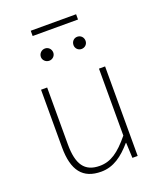

<svg xmlns="http://www.w3.org/2000/svg" viewBox="-156 -951 890 1062"><g transform="rotate(-20 288.5 -420.0)"><path d="M154 -822H421V-853H154ZM194 -662C214 -662 230 -678 230 -697C230 -718 214 -734 194 -734C174 -734 157 -718 157 -697C157 -678 174 -662 194 -662ZM384 -662C405 -662 420 -678 420 -697C420 -718 405 -734 384 -734C364 -734 349 -718 349 -697C349 -678 364 -662 384 -662ZM255 13C328 13 383 -29 436 -90H438L442 0H473V-527H437V-133C372 -54 323 -20 258 -20C169 -20 132 -75 132 -192V-527H96V-188C96 -51 147 13 255 13Z"/></g></svg>

Font: SSpoqa Han Sans Neo Thin
Style: Regular
Weight: 100
Designer: [Spoqa Han Sans Neo] Dong-huui Kim  Younghwa Kang  Yujin Lee  [Noto Sans] Ryoko NISHIZUKA  (kana & ideographs); Paul D. 
Foundry: Spoqa (http://www.spoqa-han-sans.com)
Version: Version 1.000